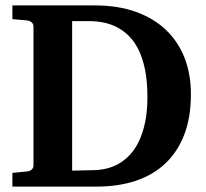

<svg xmlns="http://www.w3.org/2000/svg" viewBox="-20 -691 764 711"><path d="M525.9 -332Q525.9 -389.6 517.1 -432.9Q508.3 -476.1 492.9 -507.1Q477.5 -538.1 456.5 -558.6Q435.5 -579.1 411.6 -591.1Q387.7 -603 361.8 -607.9Q335.9 -612.8 310.1 -612.8H247.1V-59.1L330.1 -61Q351.6 -61.5 374.5 -66.9Q397.5 -72.3 419.2 -84.5Q440.9 -96.7 460.2 -116.9Q479.5 -137.2 494.1 -167.2Q508.8 -197.3 517.3 -238Q525.9 -278.8 525.9 -332ZM687 -342.8Q687 -256.8 662.4 -192.6Q637.7 -128.4 592 -85.4Q546.4 -42.5 481.9 -21.2Q417.5 0 337.9 0H25.9V-50.8L81.1 -56.2Q89.8 -57.1 96.9 -62.7Q104 -68.4 104 -78.1V-592.8Q104 -602.5 96.9 -608.4Q89.8 -614.3 81.1 -615.2L25.9 -620.1V-670.9H332Q417.5 -670.9 483.6 -647Q549.8 -623 595 -579.8Q640.1 -536.6 663.6 -476.3Q687 -416 687 -342.8Z"/></svg>

Font: Charis SIL APac
Style: Bold
Weight: 700
Foundry: SIL International
Version: Version 5.000